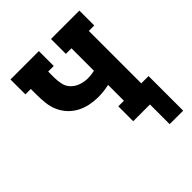

<svg xmlns="http://www.w3.org/2000/svg" viewBox="-187 -639 875 875"><g transform="rotate(-45 250.0 -201.5)"><path d="M397 127V0H289V-96H325V-198Q308 -194 290 -192Q272 -190 254 -190Q227 -190 200.5 -195.5Q174 -201 150.5 -213.5Q127 -226 108.5 -246Q90 -266 79.5 -290.5Q69 -315 66 -342Q63 -369 63 -396V-434H28V-530H211V-434H175V-396Q175 -373 180 -351Q185 -329 201 -313.5Q217 -298 238.5 -291Q260 -284 282 -284Q293 -284 304 -285.5Q315 -287 325 -289V-434H289V-530H472V-434H437V-96H484V127Z"/></g></svg>

Font: Iosevka Slab
Style: Bold
Weight: 700
Monospace: yes
Designer: Belleve Invis
Foundry: Belleve Invis
Version: Version 11.1.1; ttfautohint (v1.8.3)